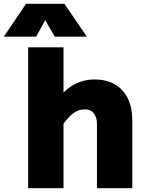

<svg xmlns="http://www.w3.org/2000/svg" viewBox="-95 -990 765 1010"><path d="M415 0V-338Q415 -373 398.5 -394Q382 -415 352 -415Q317 -415 287 -391.5Q257 -368 220 -312L202 -456Q243 -518 294 -545Q345 -572 401 -572Q466 -572 510.5 -545.5Q555 -519 578 -471Q601 -423 601 -357V0ZM53 0V-741H239V0ZM-75 -797 42 -970H244L362 -797H193L143 -884L95 -797Z"/></svg>

Font: Azeret Mono ExtraBold
Style: Regular
Weight: 800
Designer: Martin Vácha
Foundry: Displaay
Version: Version 1.002